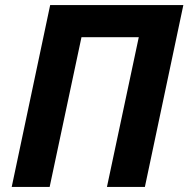

<svg xmlns="http://www.w3.org/2000/svg" viewBox="-20 -734 740 754"><path d="M26 0 177 -714H700L549 0H400L525 -588H300L175 0Z"/></svg>

Font: Noto IKEA Latin
Style: Bold Italic
Weight: 700
Italic angle: -12°
Designer: Monotype Design Team
Foundry: Monotype Imaging Inc.
Version: Version 1.0